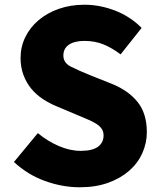

<svg xmlns="http://www.w3.org/2000/svg" viewBox="-20 -778 679 812"><path d="M317 14Q244 14 170.5 -12.5Q97 -39 39 -93L140 -215Q181 -181 228.5 -160.5Q276 -140 321 -140Q371 -140 394.5 -157.5Q418 -175 418 -205Q418 -221 410.5 -232.5Q403 -244 389.5 -253Q376 -262 356.5 -270.5Q337 -279 313 -289L218 -329Q189 -341 161.5 -359Q134 -377 113 -402Q92 -427 79.5 -460Q67 -493 67 -533Q67 -580 87 -621Q107 -662 143 -692.5Q179 -723 228.5 -740.5Q278 -758 337 -758Q402 -758 466 -733.5Q530 -709 579 -660L490 -548Q453 -576 417 -590.5Q381 -605 337 -605Q295 -605 271.5 -589Q248 -573 248 -543Q248 -512 280 -496Q312 -480 361 -460L454 -423Q523 -395 562 -346.5Q601 -298 601 -219Q601 -173 582 -130.5Q563 -88 526.5 -56Q490 -24 437.5 -5Q385 14 317 14Z"/></svg>

Font: Kinto Sans Black
Style: Regular
Weight: 900
Designer: Authors: Ryoko NISHIZUKA  (kana & ideographs); Paul D. Hunt (Latin, Greek & Cyrillic); Wenlong ZHANG  (bopomofo); Sandol
Foundry: Adobe Systems Incorporated, ookami Inc.
Version: Version 0.001